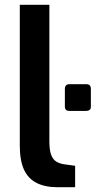

<svg xmlns="http://www.w3.org/2000/svg" viewBox="-20 -783 401 805"><path d="M222 2Q169 2 133.5 -16Q98 -34 80.5 -72Q63 -110 63 -173V-763H187V-190Q187 -154 194.5 -134Q202 -114 216 -105.5Q230 -97 250 -94L295 -88V2ZM271 -318Q252 -318 252 -336V-410Q252 -430 271 -430H342Q361 -430 361 -410V-336Q361 -326 355.5 -322Q350 -318 342 -318Z"/></svg>

Font: Exo Thin SemiBold
Style: Regular
Weight: 600
Version: Version 2.000